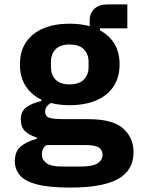

<svg xmlns="http://www.w3.org/2000/svg" viewBox="-20 -635 640 867"><path d="M583 52Q583 134 513.5 173Q444 212 297 212Q199 212 144.5 197Q90 182 68.5 155Q47 128 47 93Q47 49 73.5 26.5Q100 4 146 -8V-14Q113 -24 93.5 -42.5Q74 -61 74 -95Q74 -133 99.5 -151Q125 -169 167 -179V-185Q121 -207 95.5 -247Q70 -287 70 -344Q70 -404 98 -445Q126 -486 176.5 -507Q227 -528 294 -528Q343 -528 385 -517V-545Q385 -575 406 -595Q427 -615 464 -615H555V-507H431V-498Q473 -476 496.5 -437.5Q520 -399 520 -344Q520 -285 492 -243.5Q464 -202 413 -181Q362 -160 294 -160Q272 -160 250.5 -162.5Q229 -165 210 -170Q203 -166 197 -160.5Q191 -155 187.5 -148Q184 -141 184 -132Q184 -107 206.5 -102Q229 -97 260 -97H378Q489 -97 536 -55Q583 -13 583 52ZM443 63Q443 43 427 31.5Q411 20 366 20H189Q179 28 174 38.5Q169 49 169 62Q169 86 189.5 101.5Q210 117 259 117H346Q396 117 419.5 103Q443 89 443 63ZM294 -254Q338 -254 359 -276Q380 -298 380 -332V-356Q380 -390 359 -412Q338 -434 294 -434Q251 -434 230.5 -412Q210 -390 210 -356V-332Q210 -298 230.5 -276Q251 -254 294 -254Z"/></svg>

Font: Lilex
Style: Regular
Weight: 400
Monospace: yes
Designer: Mike Abbink, Paul van der Laan, Pieter van Rosmalen, Mikhael Khrustik
Foundry: Mikhael Khrustik
Version: Version 2.510